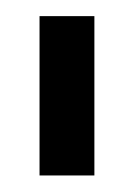

<svg xmlns="http://www.w3.org/2000/svg" viewBox="-20 -695 168 238"><path d="M29 -477.5H97V-675H29Z"/></svg>

Font: Anybody
Style: Regular
Weight: 400
Designer: Tyler Finck
Foundry: Etcetera Type Company
Version: Version 1.110